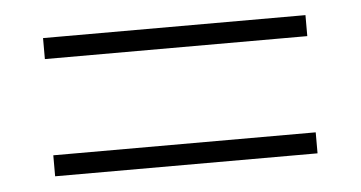

<svg xmlns="http://www.w3.org/2000/svg" viewBox="-31 -516 616 328"><g transform="rotate(-5 277.0 -352.5)"><path d="M52 -435H502V-471H52ZM52 -234H502V-270H52Z"/></g></svg>

Font: Kathrein 35 Thin
Style: Regular
Weight: 250
Designer: Lazydogs Typefoundry, based on Open Sans by Ascender Corporation
Foundry: Lazydogs Typefoundry
Version: Version 1.003;PS 001.003;hotconv 1.0.88;makeotf.lib2.5.64775